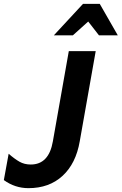

<svg xmlns="http://www.w3.org/2000/svg" viewBox="-62 -968 633 999"><path d="M86 11Q194 11 263.5 -53Q333 -117 353 -233L436 -702H296L213 -232Q192 -112 98 -112Q65 -112 39.5 -126.5Q14 -141 -17 -168L-42 -31Q16 11 86 11ZM457 -948H370L218 -784H317L397 -856L453 -784H551Z"/></svg>

Font: Geom SemiBold
Style: Bold Italic
Weight: 600
Italic angle: -10°
Version: Version 1.102